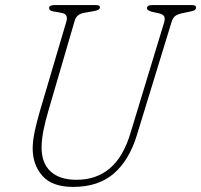

<svg xmlns="http://www.w3.org/2000/svg" viewBox="-20 -720 791 755"><path d="M493 -196.5 625 -630.5Q630 -645.5 626 -654.5Q622 -663.5 605.5 -667.5L578 -673.5Q558 -679 558 -687.5Q558 -700 578 -700H736Q751 -700 751 -690.5Q751 -685 746.8 -681.2Q742.5 -677.5 727.5 -674.5L697 -668Q680 -664.5 670 -657.8Q660 -651 654 -631.5L518.5 -189.5Q488.5 -90.5 427.8 -37.8Q367 15 267.5 15Q185 15 146.5 -28.8Q108 -72.5 108.5 -138.5Q109 -169 117.2 -206.5Q125.5 -244 137 -283.5L241 -635.5Q250 -664.5 221.5 -669.5L193 -674.5Q181 -676.5 177 -680Q173 -683.5 173 -689.5Q173.5 -700 195.5 -700H358Q373 -700 373 -691.5Q373 -686 367.5 -682.2Q362 -678.5 347.5 -676L310.5 -669.5Q281 -664 274 -639.5L170 -283.5Q158.5 -245 151.2 -208.5Q144 -172 143.5 -142Q143 -79.5 178.5 -46.2Q214 -13 281.5 -13Q358.5 -13 411.8 -58Q465 -103 493 -196.5Z"/></svg>

Font: Fraunces 72pt SuperSoft Thin
Style: Italic
Weight: 100
Italic angle: -16°
Version: Version 1.000;[b76b70a41]